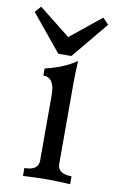

<svg xmlns="http://www.w3.org/2000/svg" viewBox="-83 -770 503 817"><g transform="rotate(10 168.0 -361.5)"><path d="M279.8 0Q238.8 -2.9 179.2 -3.4Q119.6 -2.9 76.2 0V-34.2Q136.7 -34.2 136.7 -77.1V-360.4Q136.7 -436 87.4 -436V-466.3Q168.5 -484.9 222.2 -522.5Q219.2 -463.4 219.2 -431.6V-77.1Q219.2 -34.2 279.8 -34.2ZM190.4 -538.1H133.8L3.9 -696.3L27.3 -722.7L163.1 -615.2L295.9 -722.7L321.3 -696.3Z"/></g></svg>

Font: Almanac
Style: Regular
Weight: 400
Designer: Eden's Almanac
Version: Version 3.501;March 28, 2021;FontCreator 13.0.0.2683 64-bit